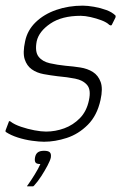

<svg xmlns="http://www.w3.org/2000/svg" viewBox="-26 -497 432 680"><path d="M5 -65Q5 -68 7.5 -68Q10 -68 12 -66Q25 -56 48.5 -48Q72 -40 96 -35.5Q120 -31 137 -31Q170 -31 201.5 -42.5Q233 -54 257 -78.5Q281 -103 289 -142Q297 -179 282.5 -196Q268 -213 240 -218.5Q212 -224 178 -227Q153 -230 128.5 -234.5Q104 -239 86.5 -251.5Q69 -264 61.5 -287Q54 -310 63 -351Q71 -390 100.5 -418.5Q130 -447 173.5 -462Q217 -477 267 -477Q284 -477 307 -473Q330 -469 350.5 -461.5Q371 -454 383 -442Q384 -440 383.5 -439Q383 -438 383 -435L370 -409Q368 -405 361 -409Q352 -418 333.5 -425Q315 -432 295 -436.5Q275 -441 260 -441Q193 -441 152.5 -413.5Q112 -386 104 -351Q97 -314 110.5 -296.5Q124 -279 150.5 -273Q177 -267 207 -264Q233 -262 258.5 -258Q284 -254 303 -242Q322 -230 330.5 -206.5Q339 -183 330 -143Q318 -88 285 -55Q252 -22 210.5 -8.5Q169 5 130 5Q113 5 87.5 1.5Q62 -2 37 -10Q12 -18 -6 -30Q-7 -34 -6 -36ZM154 61Q152 71 142.5 89Q133 107 120.5 126.5Q108 146 95 160Q92 163 91 163Q89 163 82 163Q75 163 70 163Q70 162 70 161.5Q70 161 74 156Q84 142 97 121Q110 100 117 84Q103 84 99.5 78Q96 72 98 61Q100 49 107.5 43Q115 37 130 37Q145 37 150.5 42.5Q156 48 154 61Z"/></svg>

Font: Glory ExtraLight
Style: Italic
Weight: 250
Italic angle: -12°
Version: Version 1.011